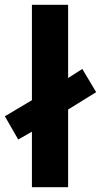

<svg xmlns="http://www.w3.org/2000/svg" viewBox="-33 -780 420 800"><path d="M100 0V-231.3L42.9 -198.7L-12.7 -295.5L100 -362.5V-760H250.8V-454.9L309.9 -492.8L367.7 -396L250.8 -323.7V0Z"/></svg>

Font: Noto Sans Meetei Mayek
Style: Regular
Weight: 400
Designer: Monotype Design Team and Neelakash Kshetrimayum
Foundry: Monotype Imaging Inc.
Version: Version 2.002